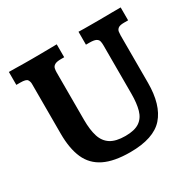

<svg xmlns="http://www.w3.org/2000/svg" viewBox="-144 -790 967 955"><g transform="rotate(-30 339.5 -312.0)"><path d="M343.3 12.2Q251 12.2 194.8 -15.4Q138.7 -43 113.8 -99.1Q88.9 -155.3 88.9 -240.2V-527.3Q88.9 -540 82 -550.8Q75.2 -561.5 41.5 -561.5H19V-635.7Q33.7 -635.7 57.4 -635.3Q81.1 -634.8 106.9 -634.5Q132.8 -634.3 152.8 -634.3Q186.5 -634.3 219.7 -634.8Q252.9 -635.3 293.9 -635.7V-561.5H275.4Q250.5 -561.5 239.5 -554.9Q228.5 -548.3 226.1 -537.8Q223.6 -527.3 223.6 -515.1V-242.2Q223.6 -185.1 235.8 -146.7Q248 -108.4 278.3 -89.1Q308.6 -69.8 362.8 -69.8Q415.5 -69.8 443.6 -88.9Q471.7 -107.9 482.2 -145.3Q492.7 -182.6 492.7 -236.8V-516.6Q492.7 -528.8 490.2 -539.1Q487.8 -549.3 476.6 -555.4Q465.3 -561.5 438.5 -561.5H418.9V-635.7Q428.7 -635.3 449.2 -635Q469.7 -634.8 492.9 -634.8Q516.1 -634.8 532.7 -634.8Q546.4 -634.8 564.7 -635Q583 -635.3 606.9 -635.5Q630.9 -635.7 661.1 -635.7V-561.5H637.2Q613.3 -561.5 603.8 -554Q594.2 -546.4 592.8 -535.4Q591.3 -524.4 591.3 -515.1V-243.2Q591.3 -116.2 534.7 -52Q478 12.2 343.3 12.2Z"/></g></svg>

Font: Kameron SemiBold
Style: Regular
Weight: 600
Designer: Vernon Adams
Foundry: Vernon Adams
Version: Version 1.100